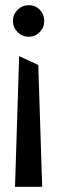

<svg xmlns="http://www.w3.org/2000/svg" viewBox="-20 -722 221 742"><path d="M91 -580Q116 -580 133.5 -598Q151 -616 151 -641Q151 -666 134 -684Q117 -702 91 -702Q66 -702 48 -684Q30 -666 30 -641Q30 -616 48 -598Q66 -580 91 -580ZM128 -471 54 -505 38 0H143Z"/></svg>

Font: Catamaran Thin Medium
Style: Regular
Weight: 500
Version: Version 2.000